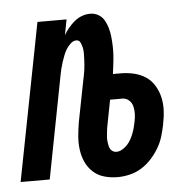

<svg xmlns="http://www.w3.org/2000/svg" viewBox="-59 -587 653 644"><g transform="rotate(-5 268.0 -265.0)"><path d="M312 12Q289 12 267.5 6Q246 0 230 -14.5Q214 -29 205 -48.5Q196 -68 193 -90.5Q190 -113 192 -136Q194 -159 198 -183L224 -316Q226 -326 228 -335.5Q230 -345 231.5 -355Q233 -365 233.5 -374.5Q234 -384 234.5 -393.5Q235 -403 235 -412.5Q235 -422 233 -431Q231 -440 227 -448.5Q223 -457 213 -457Q203 -457 193.5 -448Q184 -439 178.5 -429.5Q173 -420 169 -409.5Q165 -399 161.5 -388.5Q158 -378 155.5 -367.5Q153 -357 151 -347L84 0H-14L89 -530H187L177 -478Q184 -490 193.5 -501.5Q203 -513 214.5 -522.5Q226 -532 239.5 -537Q253 -542 267 -542Q283 -542 295.5 -534.5Q308 -527 315 -514.5Q322 -502 326 -487.5Q330 -473 331.5 -458Q333 -443 333.5 -427.5Q334 -412 333 -396.5Q332 -381 330 -365.5Q328 -350 326 -334H350Q374 -334 396 -329Q418 -324 435.5 -312.5Q453 -301 464.5 -282.5Q476 -264 481 -242.5Q486 -221 485 -198Q484 -175 479 -152V-151Q475 -131 469 -111Q463 -91 452 -72.5Q441 -54 426 -37.5Q411 -21 392.5 -9.5Q374 2 353 7Q332 12 312 12ZM315 -73Q325 -73 334.5 -78.5Q344 -84 351.5 -92Q359 -100 364 -109Q369 -118 373 -128Q377 -138 379.5 -147.5Q382 -157 384 -167Q387 -180 387.5 -193.5Q388 -207 385 -219.5Q382 -232 372.5 -240.5Q363 -249 350 -249H309L293 -166Q291 -157 290 -147.5Q289 -138 288 -129Q287 -120 288 -111Q289 -102 291 -93.5Q293 -85 299.5 -79Q306 -73 315 -73Z"/></g></svg>

Font: Lode Dark
Style: Bold Italic
Weight: 700
Italic angle: -11°
Monospace: yes
Designer: Belleve Invis
Foundry: Belleve Invis
Version: Version 29.2.0; ttfautohint (v1.8.3)